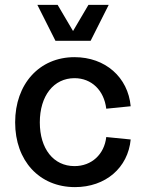

<svg xmlns="http://www.w3.org/2000/svg" viewBox="-20 -750 597 786"><path d="M287 16C412 16 504 -63 515 -179L415 -189C407 -118 355 -70 285 -70C199 -70 143 -141 143 -249C143 -358 200 -430 285 -430C355 -430 406 -380 415 -305L515 -315C504 -434 411 -516 285 -516C141 -516 42 -406 42 -249C42 -92 141 16 287 16ZM207 -583H351L425 -730H342L279 -623L216 -730H133Z"/></svg>

Font: Uncut Sans Medium
Style: Regular
Weight: 500
Designer: Kasper Nordkvist
Foundry: UNCUT.wtf
Version: Version 1.304;Glyphs 3.2 (3246)